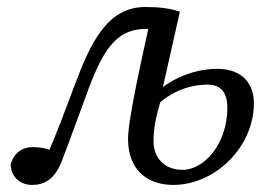

<svg xmlns="http://www.w3.org/2000/svg" viewBox="-20 -507 739 540"><path d="M70.6 13.1C102.8 13.1 133.8 -1.1 153.8 -54C176.9 -113.1 197 -170.7 228.9 -256.6C275.6 -381.9 315.7 -425.8 392.6 -425.8C416.4 -425.8 425.5 -423.8 448.4 -417.9L406.1 -467.2C378.1 -339.2 340.1 -171.5 340.1 -116.3C340.1 -29.3 394.2 13.1 467.1 13.1C585.2 13.1 694.1 -93.3 694.1 -217.2C694.1 -267.6 665.1 -313.4 590.9 -313.4C518.9 -313.4 438.4 -278.5 397 -219.8L400.4 -186.8C438.3 -238.4 500.6 -269 563.9 -269C600.5 -269 619.4 -247.2 619.4 -204.4C619.4 -102.6 554.8 -29.3 493.1 -29.3C445.6 -29.3 411.8 -60.1 411.8 -110C411.8 -158.1 423.8 -196 438.8 -247.1L436.9 -256.4L485.9 -474.1C455.5 -484.2 426.4 -487.3 388.9 -487.3C283.5 -487.3 236.4 -391.5 189.6 -266.6C159.6 -186.4 138.6 -130.2 111.6 -68.2L134.5 -49L148.2 -74.7L130.1 -81.9C109.1 -90.1 93 -93.3 71.7 -93.3C42.5 -93.3 19.2 -77 10 -44.7C11 -7.1 38.4 13.1 70.6 13.1Z"/></svg>

Font: Source Serif Variable
Style: Italic
Weight: 389
Italic angle: -12°
Designer: Frank Grießhammer
Foundry: Adobe Systems Incorporated
Version: Version 3.001;hotconv 1.0.111;makeotfexe 2.5.65597